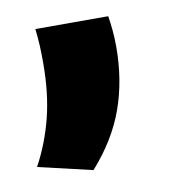

<svg xmlns="http://www.w3.org/2000/svg" viewBox="-46 -204 323 366"><g transform="rotate(-10 115.5 -21.0)"><path d="M186 -163Q188 -151 189.5 -135.8Q191 -120.5 191 -103Q191 -38.5 171.5 16.2Q152 71 107.5 121L2.5 96.5Q25 55 36.8 8Q48.5 -39 48.5 -97Q48.5 -114.5 47.8 -130Q47 -145.5 45 -163Z"/></g></svg>

Font: Anek Telugu Medium
Style: Bold
Weight: 700
Version: Version 1.003